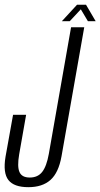

<svg xmlns="http://www.w3.org/2000/svg" viewBox="-32 -791 427 816"><path d="M88.5 4.5Q27.5 4.5 3.8 -25.8Q-20 -56 -8.5 -125L23.5 -303H79L49.5 -135Q40.5 -83 50.8 -59.8Q61 -36.5 94.5 -36.5Q128.5 -36.5 147.2 -60.2Q166 -84 175.5 -137L270 -675H326L229.5 -127Q217 -57 182.5 -26.2Q148 4.5 88.5 4.5ZM231 -701 295.5 -771H333.5L374.5 -701H341.5L311.5 -751.5L264.5 -701Z"/></svg>

Font: Anybody Condensed Light
Style: Italic
Weight: 300
Width: 3
Italic angle: -10°
Designer: Tyler Finck
Foundry: Etcetera Type Company
Version: Version 1.010; ttfautohint (v1.8.3) -l 8 -r 50 -G 200 -x 14 